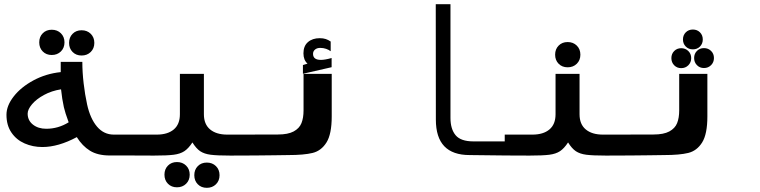

<svg xmlns="http://www.w3.org/2000/svg" viewBox="-20 -745 3640 920"><path d="M348 -88Q259.5 -40.5 183 -40.5Q137 -40.5 97.8 -57.8Q58.5 -75 34.8 -109.8Q11 -144.5 11 -195Q11 -238.5 45.8 -283Q80.5 -327.5 140.2 -359.8Q200 -392 271 -399.5V-448.5H374.5Q374.5 -399 380.8 -345.5Q387 -292 397.5 -244Q412.5 -176.5 445 -138.2Q477.5 -100 525.5 -100H602V0H506Q448 0 411.2 -22.8Q374.5 -45.5 348 -88ZM201.5 -128Q259 -128 309 -159Q291.5 -206.5 286 -231.5Q277.5 -269.5 272.5 -317Q227.5 -310 190.8 -290Q154 -270 133.2 -245.2Q112.5 -220.5 112.5 -200.5Q112.5 -168 137.8 -148Q163 -128 201.5 -128ZM168 -542Q168 -568.5 184.8 -585.5Q201.5 -602.5 228 -602.5Q254.5 -602.5 271.8 -585.5Q289 -568.5 289 -542Q289 -515.5 271.8 -498.5Q254.5 -481.5 228 -481.5Q201.5 -481.5 184.8 -498.5Q168 -515.5 168 -542ZM311 -539.5Q311 -566 327.8 -583Q344.5 -600 371 -600Q397.5 -600 414.8 -583Q432 -566 432 -539.5Q432 -513 414.8 -496Q397.5 -479 371 -479Q344.5 -479 327.8 -496Q311 -513 311 -539.5Z M768 92Q768 65.5 784.8 48.5Q801.5 31.5 828 31.5Q854.5 31.5 871.8 48.5Q889 65.5 889 92Q889 118.5 871.8 135.5Q854.5 152.5 828 152.5Q801.5 152.5 784.8 135.5Q768 118.5 768 92ZM911 94.5Q911 68 927.8 51Q944.5 34 971 34Q997.5 34 1014.8 51Q1032 68 1032 94.5Q1032 121 1014.8 138Q997.5 155 971 155Q944.5 155 927.8 138Q911 121 911 94.5ZM842 -197.5V-391H957V-197.5Q957 -149.5 986.8 -124.8Q1016.5 -100 1069 -100H1201.5V0L1083.5 0.5Q1020.5 0.5 989.5 -3.5Q958.5 -7.5 939.2 -20.5Q920 -33.5 902 -62.5Q883 -33.5 863.2 -20.5Q843.5 -7.5 812.2 -3.5Q781 0.5 718 0.5L598.5 0V-100H731Q783.5 -100 812.8 -124.8Q842 -149.5 842 -197.5Z M1201.5 -100.5H1311.5Q1360 -100.5 1387.2 -115.2Q1414.5 -130 1424.5 -155Q1434.5 -180 1434.5 -216V-391H1569.5V-187.5Q1569.5 -102.5 1544.5 -62.5Q1519.5 -22.5 1478 -12.2Q1436.5 -2 1362.5 -2L1293.5 -1Q1228.5 0 1201.5 0ZM1431.5 -433.5 1453.5 -440Q1434 -457.5 1434 -489.5Q1434 -524.5 1455.5 -543.2Q1477 -562 1512 -562Q1528.5 -562 1540.8 -558Q1553 -554 1564.5 -546V-499.5Q1555.5 -506.5 1542.5 -511Q1529.5 -515.5 1514.5 -515.5Q1499 -515.5 1489.5 -507.5Q1480 -499.5 1480 -487Q1480 -458 1517.5 -458Q1537 -458 1569 -467V-423L1431.5 -391.5Z M2068.5 -172 2068 -725H2138.5V-180Q2138.5 -126.5 2163.2 -97Q2188 -67.5 2248 -67.5H2401.5V0L2230.5 -2Q2149.5 -2 2109 -44.2Q2068.5 -86.5 2068.5 -172Z M2642 -197.5V-391H2757V-197.5Q2757 -149.5 2786.8 -124.8Q2816.5 -100 2869 -100H3001.5V0L2883.5 0.5Q2820.5 0.5 2789.5 -3.5Q2758.5 -7.5 2739.2 -20.5Q2720 -33.5 2702 -62.5Q2683 -33.5 2663.2 -20.5Q2643.5 -7.5 2612.2 -3.5Q2581 0.5 2518 0.5L2398.5 0V-100H2531Q2583.5 -100 2612.8 -124.8Q2642 -149.5 2642 -197.5ZM2640 -483Q2640 -509.5 2656.8 -526.5Q2673.5 -543.5 2700 -543.5Q2726.5 -543.5 2743.8 -526.5Q2761 -509.5 2761 -483Q2761 -456.5 2743.8 -439.5Q2726.5 -422.5 2700 -422.5Q2673.5 -422.5 2656.8 -439.5Q2640 -456.5 2640 -483Z M3001.5 -100.5H3111.5Q3160 -100.5 3187.2 -115.2Q3214.5 -130 3224.5 -155Q3234.5 -180 3234.5 -216V-391H3369.5V-187.5Q3369.5 -102.5 3344.5 -62.5Q3319.5 -22.5 3278 -12.2Q3236.5 -2 3162.5 -2L3093.5 -1Q3028.5 0 3001.5 0ZM3252.5 -556Q3252.5 -576.5 3266 -590Q3279.5 -603.5 3300 -603.5Q3320.5 -603.5 3334 -590Q3347.5 -576.5 3347.5 -556Q3347.5 -535.5 3334 -522Q3320.5 -508.5 3300 -508.5Q3279.5 -508.5 3266 -522Q3252.5 -535.5 3252.5 -556ZM3197 -466.5Q3197 -487 3210.5 -500.5Q3224 -514 3244 -514Q3264.5 -514 3278.2 -500.5Q3292 -487 3292 -466.5Q3292 -446 3278.2 -432.2Q3264.5 -418.5 3244 -418.5Q3224 -418.5 3210.5 -432.2Q3197 -446 3197 -466.5ZM3306 -467Q3306 -487.5 3319.5 -501Q3333 -514.5 3353 -514.5Q3373.5 -514.5 3387.2 -501Q3401 -487.5 3401 -467Q3401 -446.5 3387.2 -432.8Q3373.5 -419 3353 -419Q3333 -419 3319.5 -432.8Q3306 -446.5 3306 -467Z"/></svg>

Font: JuliaMono BoldItalic
Style: Regular
Weight: 700
Italic angle: -9°
Monospace: yes
Designer: cormullion
Foundry: corm
Version: Version 0.049; ttfautohint (v1.8.4)